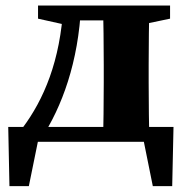

<svg xmlns="http://www.w3.org/2000/svg" viewBox="-20 -503 662 681"><path d="M59.9 -49.2 125.3 -10.2C200.2 -124.1 258.3 -283.5 267.6 -483.4H204.8C194.3 -286.6 134.7 -149 59.9 -49.2ZM114.9 -436.8 204.9 -416.8H235.9V-483.4H114.9V-436.8ZM235.9 -430.6H398.1V-483.4H235.9V-430.6ZM345 0H510.3C508.3 -45 507.3 -147.4 507.3 -210V-273.4C507.3 -335.9 508.3 -438.4 510.3 -483.4H345C347 -438.4 348 -335.9 348 -273.4V-210C348 -147.4 347 -45 345 0ZM434.9 -416.8H487.5L583.2 -436.8V-483.4H434.9V-416.8ZM544.9 0 479.6 -52.8 522 157.2H590.8L595.4 -52.8H9.2L13.5 157.2H82.3L125 -52.8L58.9 0H544.9Z"/></svg>

Font: Source Serif Variable
Style: Regular
Weight: 389
Designer: Frank Grießhammer
Foundry: Adobe Systems Incorporated
Version: Version 3.001;hotconv 1.0.111;makeotfexe 2.5.65597